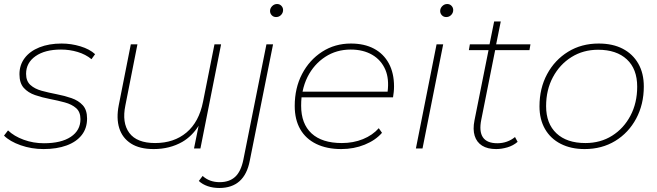

<svg xmlns="http://www.w3.org/2000/svg" viewBox="-25 -740 3276 957"><path d="M192 3Q132 3 78 -16Q24 -35 -5 -64L15 -90Q45 -61 93 -43.5Q141 -26 194 -26Q280 -26 328 -58Q376 -90 376 -146Q376 -182 354.5 -201Q333 -220 298 -229.5Q263 -239 224 -246.5Q185 -254 150 -266Q115 -278 93.5 -302Q72 -326 72 -370Q72 -416 98 -450.5Q124 -485 171.5 -504Q219 -523 282 -523Q330 -523 376 -509Q422 -495 449 -470L431 -445Q402 -469 362 -481Q322 -493 279 -493Q199 -493 152 -460Q105 -427 105 -372Q105 -336 126.5 -316.5Q148 -297 183 -287.5Q218 -278 257 -270.5Q296 -263 331 -251Q366 -239 387.5 -215.5Q409 -192 409 -149Q409 -101 382.5 -67Q356 -33 307 -15Q258 3 192 3Z M741 3Q671 3 628 -24.5Q585 -52 569.5 -101Q554 -150 567 -216L627 -519H660L600 -215Q582 -128 619.5 -77.5Q657 -27 748 -27Q842 -27 904.5 -79.5Q967 -132 987 -233L1044 -519H1077L974 0H942L965 -113Q932 -61 884 -33Q821 3 741 3Z M1068 197Q1037 197 1010.5 188Q984 179 966 162L985 137Q1019 168 1070 168Q1118 168 1147 141.5Q1176 115 1188 56L1303 -519H1336L1220 61Q1194 197 1068 197ZM1351 -655Q1338 -655 1329.5 -664Q1321 -673 1321 -685Q1321 -699 1331.5 -709.5Q1342 -720 1356 -720Q1369 -720 1377.5 -711Q1386 -702 1386 -690Q1386 -676 1376 -665.5Q1366 -655 1351 -655Z M1676 3Q1604 3 1551.5 -22.5Q1499 -48 1471.5 -96Q1444 -144 1444 -212Q1444 -301 1480.5 -371Q1517 -441 1580.5 -482Q1644 -523 1724 -523Q1791 -523 1839 -497.5Q1887 -472 1913 -424Q1939 -376 1939 -309Q1939 -295 1937.5 -281Q1936 -267 1934 -255H1478Q1476 -235 1476 -213Q1476 -123 1528 -75Q1580 -27 1679 -27Q1736 -27 1784 -46.5Q1832 -66 1863 -101L1879 -78Q1847 -41 1793 -19Q1739 3 1676 3ZM1483 -283H1907Q1915 -347 1896 -392Q1875 -441 1830 -467Q1785 -493 1723 -493Q1652 -493 1596 -456.5Q1540 -420 1508 -357Q1491 -323 1483 -283Z M2048 0 2151 -519H2184L2081 0ZM2199 -655Q2186 -655 2177.5 -664Q2169 -673 2169 -685Q2169 -699 2179.5 -709.5Q2190 -720 2204 -720Q2217 -720 2225.5 -711Q2234 -702 2234 -690Q2234 -676 2224 -665.5Q2214 -655 2199 -655Z M2448 3Q2405 3 2378 -14Q2351 -31 2341 -63Q2331 -95 2340 -140L2410 -490H2312L2317 -519H2415L2438 -633H2471L2448 -519H2619L2614 -490H2443L2374 -144Q2362 -85 2382 -55.5Q2402 -26 2454 -26Q2479 -26 2501.5 -34Q2524 -42 2542 -57L2555 -33Q2533 -14 2504 -5.5Q2475 3 2448 3Z M2889 3Q2821 3 2770 -23Q2719 -49 2691.5 -97Q2664 -145 2664 -210Q2664 -300 2702 -370.5Q2740 -441 2806.5 -482Q2873 -523 2959 -523Q3029 -523 3079 -497Q3129 -471 3156.5 -423Q3184 -375 3184 -309Q3184 -220 3146 -149Q3108 -78 3041.5 -37.5Q2975 3 2889 3ZM2893 -27Q2968 -27 3026 -63.5Q3084 -100 3117.5 -163.5Q3151 -227 3151 -308Q3151 -396 3099.5 -444Q3048 -492 2956 -492Q2882 -492 2823.5 -455.5Q2765 -419 2731 -355.5Q2697 -292 2697 -211Q2697 -124 2748.5 -75.5Q2800 -27 2893 -27Z"/></svg>

Font: Montserrat Thin ExtraLight
Style: Italic
Weight: 250
Italic angle: -11.3°
Version: Version 9.000